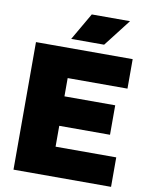

<svg xmlns="http://www.w3.org/2000/svg" viewBox="-101 -1024 858 1097"><g transform="rotate(10 328.0 -475.5)"><path d="M54.5 0V-740H615.5V-569H268.5V-463H563V-292H268.5V-171H620.5V0ZM249.5 -793 341 -951H563L440.5 -793Z"/></g></svg>

Font: Encode Sans Black
Style: Regular
Weight: 900
Designer: Multiple Designers
Foundry: Impallari Type
Version: Version 3.002; ttfautohint (v1.8.3) -l 8 -r 50 -G 200 -x 14 